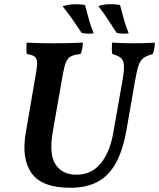

<svg xmlns="http://www.w3.org/2000/svg" viewBox="-20 -881 754 910"><path d="M313 9Q179 9 129.5 -60.5Q80 -130 103 -257L151 -537Q157 -571 155.5 -588.5Q154 -606 143 -613.5Q132 -621 107 -625Q105 -636 105 -650Q105 -664 106 -679Q142 -677 171.5 -676.5Q201 -676 236 -676Q270 -676 301.5 -676.5Q333 -677 373 -679Q372 -665 370 -652Q368 -639 362 -625Q332 -622 316.5 -614Q301 -606 292.5 -585.5Q284 -565 277 -524L231 -262Q211 -151 243 -102Q275 -53 342 -53Q413 -53 457 -106Q501 -159 517 -253L561 -502Q569 -548 567.5 -571.5Q566 -595 553.5 -606Q541 -617 512 -625Q510 -638 510 -651Q510 -664 511 -679Q543 -677 568 -676.5Q593 -676 613 -676Q640 -676 661.5 -676.5Q683 -677 714 -679Q714 -665 711.5 -651.5Q709 -638 704 -625Q683 -619 669.5 -612Q656 -605 647 -592Q638 -579 632 -555Q626 -531 619 -492L579 -262Q562 -168 529 -108Q496 -48 443 -19.5Q390 9 313 9ZM367 -725Q344 -760 322.5 -790.5Q301 -821 277 -851Q298 -859 327.5 -860.5Q357 -862 383 -857Q391 -827 400.5 -792Q410 -757 424 -723Q411 -721 397.5 -721.5Q384 -722 367 -725ZM533 -725Q510 -760 490 -791Q470 -822 446 -852Q467 -860 495.5 -861Q524 -862 549 -857Q557 -827 566.5 -792Q576 -757 590 -723Q577 -721 563.5 -721.5Q550 -722 533 -725Z"/></svg>

Font: Vollkorn SemiBold
Style: Italic
Weight: 600
Italic angle: -11°
Designer: Friedrich Althausen
Foundry: Friedrich Althausen
Version: Version 5.000